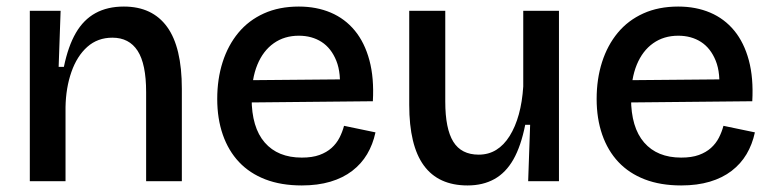

<svg xmlns="http://www.w3.org/2000/svg" viewBox="-20 -553 2361 586"><path d="M71 0V-312V-520H165L159 -349H175Q188 -412 211.5 -452.5Q235 -493 271.5 -513Q308 -533 358 -533Q445 -533 490 -471Q535 -409 535 -282V0H426V-272Q426 -358 400 -398Q374 -438 323 -438Q278 -438 246.5 -410Q215 -382 198 -333.5Q181 -285 180 -226V0Z M901 13Q838 13 790 -5.5Q742 -24 709.5 -58.5Q677 -93 660 -142Q643 -191 643 -251Q643 -312 659.5 -363.5Q676 -415 707.5 -453Q739 -491 785.5 -512Q832 -533 892 -533Q946 -533 989.5 -514.5Q1033 -496 1063 -459.5Q1093 -423 1107.5 -369Q1122 -315 1118 -244L712 -240V-308L1052 -311L1016 -270Q1022 -329 1006.5 -367.5Q991 -406 961.5 -425Q932 -444 892 -444Q848 -444 815.5 -421Q783 -398 765.5 -355.5Q748 -313 748 -253Q748 -164 788 -118Q828 -72 901 -72Q933 -72 955 -80Q977 -88 992 -101.5Q1007 -115 1016 -132.5Q1025 -150 1030 -169L1126 -149Q1118 -112 1100.5 -82.5Q1083 -53 1055 -31.5Q1027 -10 988.5 1.5Q950 13 901 13Z M1407 13Q1318 13 1273.5 -48Q1229 -109 1229 -233V-520H1339V-243Q1339 -160 1363.5 -120.5Q1388 -81 1441 -81Q1471 -81 1494.5 -95.5Q1518 -110 1535.5 -138Q1553 -166 1563.5 -204Q1574 -242 1577 -289V-520H1686V-221V0H1592L1598 -172H1583Q1570 -107 1547 -66.5Q1524 -26 1489 -6.5Q1454 13 1407 13Z M2059 13Q1996 13 1948 -5.5Q1900 -24 1867.5 -58.5Q1835 -93 1818 -142Q1801 -191 1801 -251Q1801 -312 1817.5 -363.5Q1834 -415 1865.5 -453Q1897 -491 1943.5 -512Q1990 -533 2050 -533Q2104 -533 2147.5 -514.5Q2191 -496 2221 -459.5Q2251 -423 2265.5 -369Q2280 -315 2276 -244L1870 -240V-308L2210 -311L2174 -270Q2180 -329 2164.5 -367.5Q2149 -406 2119.5 -425Q2090 -444 2050 -444Q2006 -444 1973.5 -421Q1941 -398 1923.5 -355.5Q1906 -313 1906 -253Q1906 -164 1946 -118Q1986 -72 2059 -72Q2091 -72 2113 -80Q2135 -88 2150 -101.5Q2165 -115 2174 -132.5Q2183 -150 2188 -169L2284 -149Q2276 -112 2258.5 -82.5Q2241 -53 2213 -31.5Q2185 -10 2146.5 1.5Q2108 13 2059 13Z"/></svg>

Font: Bricolage Grotesque 24pt Medium
Style: Regular
Weight: 500
Designer: Mathieu Triay
Foundry: Atelier Triay
Version: Version 1.001;gftools[0.9.33.dev8+g029e19f]